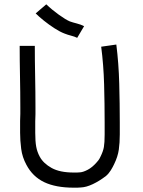

<svg xmlns="http://www.w3.org/2000/svg" viewBox="-20 -861 662 888"><path d="M321 7Q238 7 184.5 -18.5Q131 -44 102 -99Q83 -134 78 -172.5Q73 -211 73 -247V-302Q74 -318 74 -334Q74 -350 74 -366Q74 -432 72.5 -507.5Q71 -583 71 -649H141Q141 -583 142.5 -508Q144 -433 144 -366Q144 -349 144 -332.5Q144 -316 143 -300V-247Q143 -207 147.5 -182.5Q152 -158 164 -136Q181 -105 219 -84Q257 -63 321 -63Q328 -63 336 -63Q344 -63 351 -64Q365 -65 386 -76Q407 -87 427 -110Q431 -115 435 -119.5Q439 -124 445 -137Q457 -161 460.5 -181Q464 -201 464 -239V-294Q464 -380 461.5 -470.5Q459 -561 448 -645L518 -655Q529 -568 531.5 -474Q534 -380 534 -294V-239Q534 -201 529.5 -169Q525 -137 508 -102Q502 -89 492.5 -73.5Q483 -58 470 -47Q440 -24 409.5 -9.5Q379 5 354 6Q346 7 337.5 7Q329 7 321 7ZM337 -686Q325 -692 309 -696Q293 -700 278 -706Q257 -714 231.5 -730.5Q206 -747 183 -765.5Q160 -784 145 -799L194 -841Q220 -816 252 -793Q284 -770 303 -762Q317 -757 335 -752.5Q353 -748 369 -740Z"/></svg>

Font: Syne Tactile
Style: Regular
Weight: 400
Designer: Lucas Descroix
Foundry: Bonjour Monde
Version: Version 2.100; ttfautohint (v1.8.3)